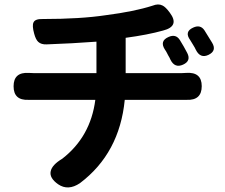

<svg xmlns="http://www.w3.org/2000/svg" viewBox="-20 -781 993 848"><path d="M237 33Q197 5 204 -25Q210 -53 255 -80Q380 -177 401 -340H131Q119 -340 106 -340Q40 -337 40 -400Q40 -463 107 -459Q115 -458 130 -458H268H406V-597Q300 -589 186 -585Q162 -584 149 -596Q138 -606 131 -632Q121 -668 128 -682Q135 -698 169 -697Q336 -697 448 -714Q573 -730 654 -756Q679 -766 697 -757Q711 -751 730 -725Q775 -665 700 -646Q632 -627 535 -614V-458H782Q794 -458 802 -459Q871 -464 871 -400.5Q871 -337 804 -340Q795 -340 785 -340H531Q508 -104 333 28Q281 63 237 33ZM733 -517Q730 -525 722 -538Q720 -542 719 -544Q713 -556 709 -561Q683 -600 725 -618Q757 -632 774.5 -604Q792 -576 807 -547Q825 -512 788.5 -495.5Q752 -479 733 -517ZM845 -561Q843 -564 840 -571Q834 -581 831 -586Q829 -589 825.5 -595Q822 -601 820 -604Q793 -641 833 -659Q865 -674 883 -647Q887 -640 896 -626Q910 -604 917 -592Q938 -557 901.5 -539Q865 -521 845 -561Z"/></svg>

Font: GenSenRounded JP B
Style: Regular
Weight: 700
Version: Version 1.501;PS 1;hotconv 16.6.51;makeotf.lib2.5.65220